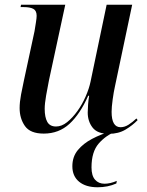

<svg xmlns="http://www.w3.org/2000/svg" viewBox="-20 -556 622 812"><path d="M440 10Q392 10 371.5 -16.5Q351 -43 351 -80Q351 -93 352.5 -113.5Q354 -134 357 -151H353Q319 -74 274 -32.5Q229 9 165 9Q108 9 85.5 -23Q63 -55 63 -99Q63 -124 69 -156Q75 -188 81 -215L126 -424Q129 -443 132 -461.5Q135 -480 135 -489Q135 -511 121 -518.5Q107 -526 80 -526H67L69 -536H256L187 -216Q181 -187 175 -152Q169 -117 169 -96Q169 -60 180 -40.5Q191 -21 217 -21Q241 -21 264 -39.5Q287 -58 307.5 -86.5Q328 -115 342.5 -148.5Q357 -182 363 -211L431 -536H539L466 -190Q461 -168 456.5 -135.5Q452 -103 452 -83Q452 -18 490 -18Q507 -18 523.5 -28.5Q540 -39 557 -55L562 -48Q541 -26 511 -8Q481 10 440 10ZM393 236Q343 236 314.5 212.5Q286 189 286 147Q286 107 309 79Q332 51 369 31.5Q406 12 449 -1H472Q428 16 397.5 51Q367 86 367 152Q367 187 382 204Q397 221 422 221Q446 221 474 209L472 220Q436 236 393 236Z"/></svg>

Font: Noto Serif Display SemiCondensed Medium
Style: Italic
Weight: 500
Width: 4
Italic angle: -12°
Designer: Monotype Design Team
Foundry: Monotype Imaging Inc.
Version: Version 2.009